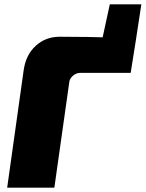

<svg xmlns="http://www.w3.org/2000/svg" viewBox="-20 -863 670 883"><path d="M254 -694Q314 -694 382 -693Q450 -692 509.5 -689Q569 -686 605 -679L581 -528H350Q332 -528 317 -516Q302 -504 299 -488L230 0H13L89 -541Q99 -611 144.5 -652.5Q190 -694 254 -694ZM630 -843 605 -679 442 -645 485 -843Z"/></svg>

Font: Exo 2 Black
Style: Italic
Weight: 900
Italic angle: -8°
Designer: Natanael Gama
Foundry: Natanael Gama
Version: Version 2.010